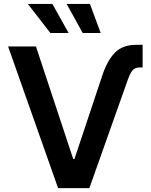

<svg xmlns="http://www.w3.org/2000/svg" viewBox="-20 -966 774 986"><path d="M502.9 -571.3Q529.3 -653.3 569.1 -694.6Q608.9 -735.8 679.2 -735.8H712.4V-619.6H697.8Q671.4 -619.6 659.4 -603.5Q647.5 -587.4 636.2 -556.2L439 0H278.3L21.5 -727.5H164.6L356 -149.4H362.3ZM404.8 -796.4 322.3 -945.8H441.9L497.1 -796.4ZM238.8 -796.4 123 -945.8H249L332.5 -796.4Z"/></svg>

Font: Inter 17pt SemiBold
Style: Regular
Weight: 600
Version: Version 4.001;git-66647c0bb